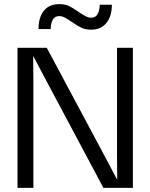

<svg xmlns="http://www.w3.org/2000/svg" viewBox="-20 -912 730 932"><path d="M65 -680H207L491 -149L548 -41H549L548 -163V-680H625V0H482L199 -531L142 -639H141L142 -517V0H65ZM167 -771Q167 -828 193 -860Q219 -892 268 -892Q295 -892 314 -883Q333 -874 353 -860L371 -848Q388 -837 399 -831.5Q410 -826 422 -826Q445 -826 454.5 -844.5Q464 -863 464 -889H523Q523 -834 497 -801Q471 -768 422 -768Q395 -768 376 -777Q357 -786 337 -800L319 -812Q302 -823 291 -828.5Q280 -834 268 -834Q245 -834 235.5 -815.5Q226 -797 226 -771Z"/></svg>

Font: CyStack Display
Style: Regular
Weight: 400
Designer: Weizhong Zhang
Foundry: 本地遙控
Version: Version 1.000;Glyphs 3.1.2 (3151)